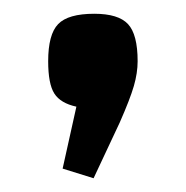

<svg xmlns="http://www.w3.org/2000/svg" viewBox="-20 -151 270 279"><path d="M71 94 91 4Q68 -1 59 -15Q50 -29 50 -62Q50 -101 64.5 -116Q79 -131 117 -131Q152 -131 166 -116Q180 -101 180 -62Q180 -45 174.5 -26Q169 -7 154 27L116 108Z"/></svg>

Font: Changa
Style: Regular
Weight: 400
Designer: Eduardo Rodriguez Tunni
Foundry: Eduardo Rodriguez Tunni
Version: Version 2.002; ttfautohint (v1.5.10-5e6f)